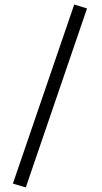

<svg xmlns="http://www.w3.org/2000/svg" viewBox="-20 -715 444 836"><path d="M303.2 -695.3 358.9 -678.2 92.3 101.1 36.1 84.5Z"/></svg>

Font: Vazir Light FD-WOL
Style: Light-FD-WOL
Weight: 300
Designer: Saber Rastikerdar
Foundry: Saber Rastikerdar
Version: Version 30.1.0